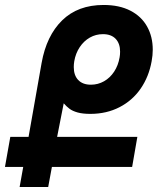

<svg xmlns="http://www.w3.org/2000/svg" viewBox="-31 -753 651 773"><path d="M62.5 -81H-11L10.5 -202H84L136.5 -499.5Q156 -609 219.2 -671Q282.5 -733 386 -733Q449.5 -733 494 -710Q538.5 -687 561.2 -646.2Q584 -605.5 584 -553Q584 -530.5 579.5 -506.5Q568.5 -444.5 535.5 -396.5Q502.5 -348.5 450.2 -321.5Q398 -294.5 332.5 -294.5Q302 -294.5 281.5 -300.2Q261 -306 249 -315Q237 -324 225.5 -337L199 -202H522L501 -81H178L163 0H48ZM266 -483Q266 -449.5 284 -430.8Q302 -412 335 -412Q363.5 -412 387.8 -425.8Q412 -439.5 428.5 -464.5Q445 -489.5 450.5 -522Q452.5 -532.5 452.5 -545Q452.5 -578 434.5 -596.8Q416.5 -615.5 383.5 -615.5Q355 -615.5 330.8 -601.8Q306.5 -588 290 -563.2Q273.5 -538.5 268 -506.5Q266 -495 266 -483Z"/></svg>

Font: JuliaMono SemiBold
Style: Italic
Weight: 600
Italic angle: -9°
Monospace: yes
Designer: cormullion
Foundry: corm
Version: Version 0.056; ttfautohint (v1.8.4)